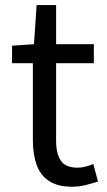

<svg xmlns="http://www.w3.org/2000/svg" viewBox="-20 -716 417 750"><path d="M262.5 13.4Q204.9 13.4 171 -9.3Q137.2 -32 122.8 -72.8Q108.4 -113.5 108.4 -167.7V-469H27.1V-537.6L112.7 -543.4L123 -696.2H199.2V-543.4H346.6V-469H199.2V-165.4Q199.2 -116 217.6 -88.5Q235.9 -61 283.4 -61Q298 -61 315.1 -65.4Q332.1 -69.8 344.5 -75.6L362.8 -7Q340.2 0.6 314.2 7Q288.2 13.4 262.5 13.4Z"/></svg>

Font: Noto Sans TC Thin
Style: Regular
Weight: 100
Designer: Ryoko NISHIZUKA 西塚涼子 (kana, bopomofo & ideographs); Paul D. Hunt (Latin, Greek & Cyrillic); Sandoll Communications 산돌커뮤니
Foundry: Adobe
Version: Version 2.004-H2;hotconv 1.0.118;makeotfexe 2.5.65603